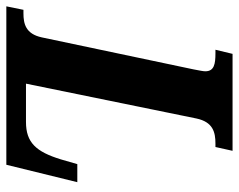

<svg xmlns="http://www.w3.org/2000/svg" viewBox="-114 -660 754 606"><g transform="rotate(90 263.0 -357.0)"><path d="M-20 0H480L535 -224H478L463 -172C439 -94 410 -62 345 -62H224L334 -600C345 -652 377 -660 413 -660H424L436 -714H130L117 -660H128C162 -660 185 -656 185 -628C185 -620 182 -608 179 -591L78 -112C67 -61 35 -54 2 -54H-9Z"/></g></svg>

Font: Noto Serif Condensed Extra
Style: Italic
Weight: 800
Width: 3
Italic angle: -12°
Designer: Monotype Design Team
Foundry: Monotype Imaging Inc.
Version: Version 1.901